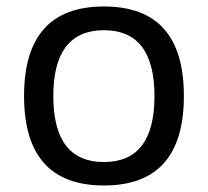

<svg xmlns="http://www.w3.org/2000/svg" viewBox="-20 -566 645 596"><path d="M302.7 9.8Q54.7 9.8 54.7 -268.1Q54.7 -545.9 302.7 -545.9Q550.8 -545.9 550.8 -268.1Q550.8 9.8 302.7 9.8ZM302.7 -63Q459.5 -63 459.5 -267.6Q459.5 -472.2 302.7 -472.2Q145.5 -472.2 145.5 -267.6Q145.5 -63 302.7 -63Z"/></svg>

Font: Nokora
Style: Regular
Weight: 400
Designer: Danh Hong
Foundry: Danh Hong
Version: Version 9.000